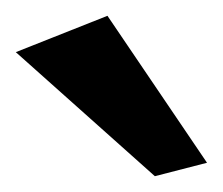

<svg xmlns="http://www.w3.org/2000/svg" viewBox="-20 -781 282 243"><path d="M0 -715 176 -558 242 -575 116 -761Z"/></svg>

Font: Galindo
Style: Regular
Weight: 400
Designer: Astigmatic (AOETI)
Foundry: Astigmatic (AOETI)
Version: Version 1.000